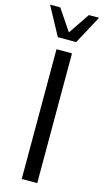

<svg xmlns="http://www.w3.org/2000/svg" viewBox="-163 -979 552 1022"><g transform="rotate(15 113.0 -467.5)"><path d="M72.3 0V-714.8H157.7V0ZM62.5 -778.8 -22 -935.1H34.2L112.8 -818.4L191.9 -935.1H248L163.6 -778.8Z"/></g></svg>

Font: Pontano Sans
Style: Regular
Weight: 400
Designer: Vernon Adams
Foundry: Vernon Adams
Version: Version 2.001